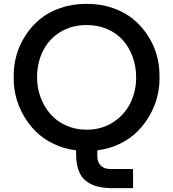

<svg xmlns="http://www.w3.org/2000/svg" viewBox="-20 -771 905 1004"><path d="M675.8 212.9H569.8Q523.4 212.9 490 204.3Q456.5 195.8 430.4 176Q404.3 156.2 391.1 120.6Q377.9 85 377.9 33.2V15.1Q313 7.3 258.1 -19.8Q203.1 -46.9 165.8 -84.7Q128.4 -122.6 102.3 -168.9Q76.2 -215.3 64 -262.7Q51.8 -310.1 51.8 -356V-377.9Q51.8 -431.6 66.7 -484.1Q81.5 -536.6 112.8 -585Q144 -633.3 188 -670.2Q231.9 -707 295.4 -729Q358.9 -751 433.1 -751Q506.8 -751 570.1 -729Q633.3 -707 677.5 -670.2Q721.7 -633.3 752.9 -585.2Q784.2 -537.1 799.1 -484.4Q814 -431.6 814 -377.9V-356Q814 -310.1 801.8 -262.7Q789.6 -215.3 763.4 -168.9Q737.3 -122.6 700 -84.7Q662.6 -46.9 607.9 -19.8Q553.2 7.3 488.8 15.1V45.9Q488.8 77.1 507.1 95Q525.4 112.8 557.1 112.8H675.8ZM433.1 -92.8Q510.7 -92.8 570.6 -131.1Q630.4 -169.4 661.1 -231.2Q691.9 -293 691.9 -366.2Q691.9 -423.3 673.8 -473.4Q655.8 -523.4 622.8 -560.5Q589.8 -597.7 540.8 -618.9Q491.7 -640.1 433.1 -640.1Q355 -640.1 295.4 -603.5Q235.8 -566.9 204.8 -504.9Q173.8 -442.9 173.8 -366.2Q173.8 -312 192.1 -262.5Q210.4 -212.9 243.2 -175Q275.9 -137.2 325.2 -115Q374.5 -92.8 433.1 -92.8Z"/></svg>

Font: Sora Medium
Style: Regular
Weight: 500
Designer: Jonathan Barnbrook, Julián Moncada
Foundry: Barnbrook Fonts
Version: Version 2.000